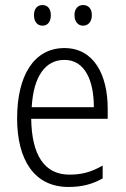

<svg xmlns="http://www.w3.org/2000/svg" viewBox="-20 -733 500 763"><path d="M115 -673C115 -647 128 -631 149 -631C169 -631 182 -646 182 -673C182 -698 169 -713 149 -713C128 -713 115 -698 115 -673ZM276 -673C276 -647 290 -631 310 -631C331 -631 345 -647 345 -673C345 -699 331 -713 310 -713C290 -713 276 -698 276 -673ZM236 -542C114 -542 48 -431 48 -263C48 -98 116 10 252 10C306 10 347 -1 388 -24V-75C342 -49 305 -39 256 -39C157 -39 106 -116 104 -261H408V-301C408 -436 353 -542 236 -542ZM236 -495C317 -495 353 -414 353 -307H106C113 -431 161 -495 236 -495Z"/></svg>

Font: Noto Sans Display SemiCondensed Light
Style: Regular
Weight: 300
Width: 4
Designer: Monotype Design Team
Foundry: Monotype Imaging Inc.
Version: Version 1.900